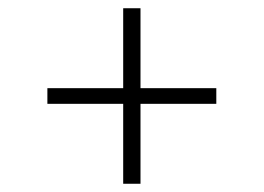

<svg xmlns="http://www.w3.org/2000/svg" viewBox="-20 -573 640 466"><path d="M321 -127H279V-321H95V-359H279V-553H321V-359H505V-321H321Z"/></svg>

Font: Iosevka Extralight Extended
Style: Regular
Weight: 200
Width: 7
Monospace: yes
Designer: Belleve Invis
Foundry: Belleve Invis
Version: Version 32.5.0; ttfautohint (v1.8.4)